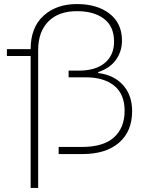

<svg xmlns="http://www.w3.org/2000/svg" viewBox="-20 -759 698 946"><path d="M131 167V-483H14V-517H131Q131 -624 194.5 -681.5Q258 -739 359 -739Q459 -739 520 -691.5Q581 -644 581 -559Q581 -506 551.5 -464.5Q522 -423 464 -404V-399Q541 -390 586 -340Q631 -290 631 -211Q631 -112 566.5 -56Q502 0 387 0H269V-35H384Q490 -35 542 -82.5Q594 -130 594 -213Q594 -295 543 -336.5Q492 -378 403 -378H318V-411H368Q451 -411 496.5 -449Q542 -487 542 -554Q542 -628 493 -666Q444 -704 359 -704Q268 -704 218 -653Q168 -602 168 -512V167Z"/></svg>

Font: Mona Sans Expanded ExtraLight
Style: Regular
Weight: 200
Width: 7
Designer: Deni Anggara
Foundry: GitHub
Version: Version 1.001;gftools[0.9.33]